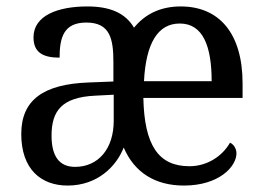

<svg xmlns="http://www.w3.org/2000/svg" viewBox="-20 -566 819 596"><path d="M190 10C282 10 341 -49 364 -108C397 -31 461 10 551 10C660 10 714 -49 714 -90C714 -106 704 -119 694 -123C670 -81 623 -50 568 -50C472 -50 428 -115 425 -262H733V-307C733 -463 660 -546 541 -546C478 -546 430 -522 396 -480C369 -526 321 -546 251 -546C160 -546 84 -518 84 -450C84 -405 111 -387 165 -387C165 -450 178 -496 248 -496C322 -496 332 -445 332 -373V-313L256 -310C115 -305 46 -256 46 -150C46 -41 107 10 190 10ZM637 -314H427C433 -432 470 -493 538 -493C611 -493 637 -421 637 -314ZM213 -48C164 -48 140 -81 140 -145C140 -223 173 -264 275 -269L333 -272V-191C333 -104 285 -48 213 -48Z"/></svg>

Font: Noto Serif Lao SemiCondensed
Style: Regular
Weight: 400
Width: 4
Designer: Monotype Design Team
Foundry: Monotype Imaging Inc.
Version: Version 2.003